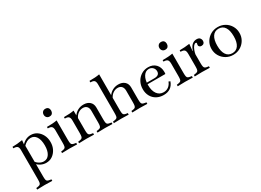

<svg xmlns="http://www.w3.org/2000/svg" viewBox="-27 -1621 3812 2804"><g transform="rotate(-30 1879.0 -219.5)"><path d="M15 283V257L32 255Q62 251 76 243.5Q90 236 94.5 216.5Q99 197 99 158V-334Q99 -379 81 -396Q63 -413 15 -413V-438Q56 -438 96 -441.5Q136 -445 185 -453L178 -385L185 -374L186 158Q186 197 190 216.5Q194 236 209 243.5Q224 251 253 255L270 257V283L142 280ZM328 12Q281 12 239 -9Q197 -30 166 -68L176 -100Q199 -66 235 -45Q271 -24 308 -24Q367 -24 401 -76.5Q435 -129 435 -221Q435 -315 401 -367Q367 -419 307 -419Q273 -419 241 -402Q209 -385 177 -349L163 -368Q199 -412 240 -433.5Q281 -455 328 -455Q387 -455 432.5 -424.5Q478 -394 505 -341.5Q532 -289 532 -221Q532 -155 505 -102.5Q478 -50 432.5 -19Q387 12 328 12Z M596 3V-23L612 -25Q642 -29 656 -36.5Q670 -44 674.5 -63.5Q679 -83 679 -122V-331Q679 -376 662.5 -394Q646 -412 604 -413H596V-438Q649 -438 688.5 -440.5Q728 -443 766 -450V-122Q766 -83 770.5 -63.5Q775 -44 789.5 -36.5Q804 -29 834 -25L850 -23V3L723 0ZM706 -550Q677 -550 660 -569Q643 -588 643 -615Q643 -643 660 -661.5Q677 -680 706 -680Q739 -680 754 -661.5Q769 -643 769 -615Q769 -588 754 -569Q739 -550 706 -550Z M1194 3V-23L1212 -25Q1240 -28 1253.5 -36Q1267 -44 1271.5 -64Q1276 -84 1276 -122V-318Q1276 -365 1252.5 -390.5Q1229 -416 1187 -416Q1142 -416 1104.5 -388Q1067 -360 1049 -313L1047 -362Q1077 -407 1121 -431Q1165 -455 1219 -455Q1285 -455 1324 -419.5Q1363 -384 1363 -322V-122Q1363 -83 1367.5 -63.5Q1372 -44 1386 -36.5Q1400 -29 1430 -25L1446 -23V3L1320 0ZM883 3V-23L899 -25Q929 -29 943 -36.5Q957 -44 961.5 -63.5Q966 -83 966 -122V-331Q966 -376 949 -394.5Q932 -413 891 -413H883V-438Q938 -438 976.5 -440.5Q1015 -443 1052 -450V-370L1053 -368V-122Q1053 -83 1057.5 -63.5Q1062 -44 1075.5 -36Q1089 -28 1117 -25L1135 -23V3L1009 0Z M1470 3V-23L1486 -25Q1517 -29 1531 -36.5Q1545 -44 1549 -63.5Q1553 -83 1553 -122V-603Q1553 -648 1536.5 -665.5Q1520 -683 1478 -684H1470V-710Q1526 -710 1565 -712.5Q1604 -715 1640 -722V-122Q1640 -83 1644 -63.5Q1648 -44 1662 -36Q1676 -28 1703 -25L1720 -23V3L1594 0ZM1781 3V-23L1798 -25Q1827 -28 1840.5 -36Q1854 -44 1858.5 -64Q1863 -84 1863 -122V-318Q1863 -365 1839.5 -390.5Q1816 -416 1774 -416Q1729 -416 1691 -388Q1653 -360 1634 -312V-362Q1664 -407 1708.5 -431Q1753 -455 1806 -455Q1872 -455 1911 -419.5Q1950 -384 1950 -322V-122Q1950 -83 1954.5 -63.5Q1959 -44 1973.5 -36.5Q1988 -29 2017 -25L2034 -23V3L1907 0Z M2309 12Q2242 12 2191 -16.5Q2140 -45 2111.5 -96Q2083 -147 2083 -214Q2083 -283 2113 -337.5Q2143 -392 2194 -423.5Q2245 -455 2309 -455Q2388 -455 2435.5 -406.5Q2483 -358 2483 -277Q2483 -267 2482.5 -257.5Q2482 -248 2480 -243H2162L2164 -269H2309Q2397 -269 2397 -338Q2397 -376 2371 -402Q2345 -428 2306 -428Q2249 -428 2214.5 -373Q2180 -318 2180 -228Q2180 -133 2219.5 -78.5Q2259 -24 2328 -24Q2375 -24 2410.5 -50Q2446 -76 2465 -125L2491 -114Q2446 12 2309 12Z M2547 3V-23L2563 -25Q2593 -29 2607 -36.5Q2621 -44 2625.5 -63.5Q2630 -83 2630 -122V-331Q2630 -376 2613.5 -394Q2597 -412 2555 -413H2547V-438Q2600 -438 2639.5 -440.5Q2679 -443 2717 -450V-122Q2717 -83 2721.5 -63.5Q2726 -44 2740.5 -36.5Q2755 -29 2785 -25L2801 -23V3L2674 0ZM2657 -550Q2628 -550 2611 -569Q2594 -588 2594 -615Q2594 -643 2611 -661.5Q2628 -680 2657 -680Q2690 -680 2705 -661.5Q2720 -643 2720 -615Q2720 -588 2705 -569Q2690 -550 2657 -550Z M2834 3V-23L2850 -25Q2880 -29 2894 -36.5Q2908 -44 2912.5 -63.5Q2917 -83 2917 -122V-329Q2917 -378 2899.5 -395.5Q2882 -413 2834 -413V-438Q2880 -438 2919.5 -441Q2959 -444 3003 -450L2992 -334H3004V-122Q3004 -83 3009 -63.5Q3014 -44 3028 -36Q3042 -28 3069 -25L3088 -23V3L2957 0ZM3002 -262 2990 -313Q3011 -390 3046 -422.5Q3081 -455 3126 -455Q3166 -455 3182.5 -434.5Q3199 -414 3199 -390Q3199 -365 3184.5 -349.5Q3170 -334 3144 -334Q3124 -334 3111.5 -344.5Q3099 -355 3099 -371Q3099 -376 3100 -380Q3101 -384 3102 -391Q3103 -395 3103.5 -398Q3104 -401 3104 -404Q3104 -415 3090 -415Q3072 -415 3054.5 -394.5Q3037 -374 3023 -339.5Q3009 -305 3002 -262Z M3482 12Q3416 12 3362.5 -19Q3309 -50 3277.5 -103Q3246 -156 3246 -221Q3246 -287 3277.5 -340Q3309 -393 3362.5 -424Q3416 -455 3482 -455Q3549 -455 3602.5 -424Q3656 -393 3687 -340Q3718 -287 3718 -221Q3718 -156 3686.5 -103Q3655 -50 3601.5 -19Q3548 12 3482 12ZM3482 -16Q3549 -16 3585 -69Q3621 -122 3621 -221Q3621 -321 3585.5 -374.5Q3550 -428 3482 -428Q3415 -428 3379 -374.5Q3343 -321 3343 -221Q3343 -122 3379 -69Q3415 -16 3482 -16Z"/></g></svg>

Font: Baskervville Medium
Style: Regular
Weight: 500
Version: Version 1.100